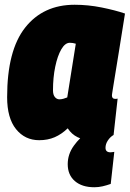

<svg xmlns="http://www.w3.org/2000/svg" viewBox="-20 -580 546 808"><path d="M368 10Q297 10 265 -40Q239 -15 210 -2.5Q181 10 145 10Q85 10 47.5 -36.5Q10 -83 10 -171Q10 -368 86 -464Q162 -560 294 -560Q351 -560 408 -548.5Q465 -537 506 -523Q491 -428 481 -366.5Q471 -305 465 -268Q459 -231 456 -212.5Q453 -194 452 -187Q451 -180 451 -179Q451 -164 464 -164Q466 -164 469 -164Q472 -164 475 -165L458 -12Q443 -3 417.5 3.5Q392 10 368 10ZM263 -170 299 -396Q293 -398 286.5 -399Q280 -400 274 -400Q254 -400 238 -372.5Q222 -345 212.5 -299.5Q203 -254 203 -200Q203 -181 211 -171.5Q219 -162 230 -162Q238 -162 247 -164.5Q256 -167 263 -170ZM353 -28 458 -12Q444 -4 434 11Q424 26 424 42Q424 61 445 61Q450 61 455 60Q460 59 461 59L446 194Q429 200 412 204Q395 208 377 208Q325 208 295 182Q265 156 265 111Q265 69 290.5 33.5Q316 -2 353 -28Z"/></svg>

Font: Georama SemiCondensed Black
Style: Italic
Weight: 900
Width: 4
Italic angle: -9°
Designer: Jean-Baptiste Levee
Foundry: Production Type
Version: Version 1.000